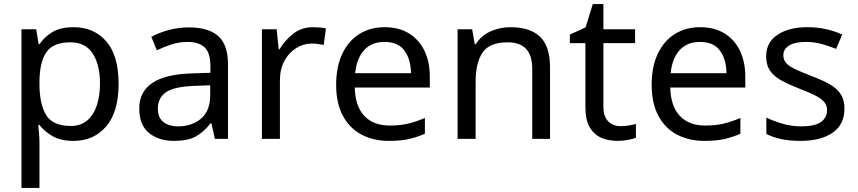

<svg xmlns="http://www.w3.org/2000/svg" viewBox="-20 -679 4195 939"><path d="M340 -546Q439 -546 499.5 -477Q560 -408 560 -269Q560 -132 499.5 -61Q439 10 339 10Q277 10 236.5 -13.5Q196 -37 173 -68H167Q169 -51 171 -25Q173 1 173 20V240H85V-536H157L169 -463H173Q197 -498 236 -522Q275 -546 340 -546ZM324 -472Q242 -472 208.5 -426Q175 -380 173 -286V-269Q173 -170 205.5 -116.5Q238 -63 326 -63Q375 -63 406.5 -90Q438 -117 453.5 -163.5Q469 -210 469 -270Q469 -362 433.5 -417Q398 -472 324 -472Z M903 -545Q1001 -545 1048 -502Q1095 -459 1095 -365V0H1031L1014 -76H1010Q975 -32 936.5 -11Q898 10 830 10Q757 10 709 -28.5Q661 -67 661 -149Q661 -229 724 -272.5Q787 -316 918 -320L1009 -323V-355Q1009 -422 980 -448Q951 -474 898 -474Q856 -474 818 -461.5Q780 -449 747 -433L720 -499Q755 -518 803 -531.5Q851 -545 903 -545ZM929 -259Q829 -255 790.5 -227Q752 -199 752 -148Q752 -103 779.5 -82Q807 -61 850 -61Q918 -61 963 -98.5Q1008 -136 1008 -214V-262Z M1511 -546Q1526 -546 1543.5 -544.5Q1561 -543 1574 -540L1563 -459Q1550 -462 1534.5 -464Q1519 -466 1505 -466Q1464 -466 1428 -443.5Q1392 -421 1370.5 -380.5Q1349 -340 1349 -286V0H1261V-536H1333L1343 -438H1347Q1373 -482 1414 -514Q1455 -546 1511 -546Z M1861 -546Q1930 -546 1979.5 -516Q2029 -486 2055.5 -431.5Q2082 -377 2082 -304V-251H1715Q1717 -160 1761.5 -112.5Q1806 -65 1886 -65Q1937 -65 1976.5 -74.5Q2016 -84 2058 -102V-25Q2017 -7 1977 1.5Q1937 10 1882 10Q1806 10 1747.5 -21Q1689 -52 1656.5 -113.5Q1624 -175 1624 -264Q1624 -352 1653.5 -415Q1683 -478 1736.5 -512Q1790 -546 1861 -546ZM1860 -474Q1797 -474 1760.5 -433.5Q1724 -393 1717 -321H1990Q1989 -389 1958 -431.5Q1927 -474 1860 -474Z M2476 -546Q2572 -546 2621 -499.5Q2670 -453 2670 -349V0H2583V-343Q2583 -472 2463 -472Q2374 -472 2340 -422Q2306 -372 2306 -278V0H2218V-536H2289L2302 -463H2307Q2333 -505 2379 -525.5Q2425 -546 2476 -546Z M3015 -62Q3035 -62 3056 -65.5Q3077 -69 3090 -73V-6Q3076 1 3050 5.5Q3024 10 3000 10Q2958 10 2922.5 -4.5Q2887 -19 2865 -55Q2843 -91 2843 -156V-468H2767V-510L2844 -545L2879 -659H2931V-536H3086V-468H2931V-158Q2931 -109 2954.5 -85.5Q2978 -62 3015 -62Z M3404 -546Q3473 -546 3522.5 -516Q3572 -486 3598.5 -431.5Q3625 -377 3625 -304V-251H3258Q3260 -160 3304.5 -112.5Q3349 -65 3429 -65Q3480 -65 3519.5 -74.5Q3559 -84 3601 -102V-25Q3560 -7 3520 1.5Q3480 10 3425 10Q3349 10 3290.5 -21Q3232 -52 3199.5 -113.5Q3167 -175 3167 -264Q3167 -352 3196.5 -415Q3226 -478 3279.5 -512Q3333 -546 3404 -546ZM3403 -474Q3340 -474 3303.5 -433.5Q3267 -393 3260 -321H3533Q3532 -389 3501 -431.5Q3470 -474 3403 -474Z M4110 -148Q4110 -70 4052 -30Q3994 10 3896 10Q3840 10 3799.5 1Q3759 -8 3728 -24V-104Q3760 -88 3805.5 -74.5Q3851 -61 3898 -61Q3965 -61 3995 -82.5Q4025 -104 4025 -140Q4025 -160 4014 -176Q4003 -192 3974.5 -208Q3946 -224 3893 -244Q3841 -264 3804 -284Q3767 -304 3747 -332Q3727 -360 3727 -404Q3727 -472 3782.5 -509Q3838 -546 3928 -546Q3977 -546 4019.5 -536.5Q4062 -527 4099 -510L4069 -440Q4035 -454 3998 -464Q3961 -474 3922 -474Q3868 -474 3839.5 -456.5Q3811 -439 3811 -409Q3811 -387 3824 -371.5Q3837 -356 3867.5 -341.5Q3898 -327 3949 -307Q4000 -288 4036 -268Q4072 -248 4091 -219.5Q4110 -191 4110 -148Z"/></svg>

Font: Noto Sans Tifinagh
Style: Regular
Weight: 400
Designer: JamraPatel
Foundry: JamraPatel LLC
Version: Version 2.004; ttfautohint (v1.8.4.7-5d5b)